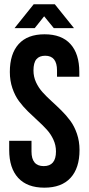

<svg xmlns="http://www.w3.org/2000/svg" viewBox="-20 -868 414 896"><path d="M25.9 -532.2Q25.9 -616.7 67.1 -662.4Q108.4 -708 188 -708Q267.6 -708 308.8 -662.4Q350.1 -616.7 350.1 -532.2V-509.8H246.1V-539.1Q246.1 -607.9 190.9 -607.9Q163.6 -607.9 149.9 -591.6Q136.2 -575.2 136.2 -539.1Q136.2 -509.8 148.2 -483.9Q160.2 -458 179 -437.3Q197.8 -416.5 220.7 -395.8Q243.7 -375 266.6 -352.3Q289.6 -329.6 308.3 -304.2Q327.1 -278.8 339.1 -243.7Q351.1 -208.5 351.1 -168Q351.1 -83.5 309.1 -37.8Q267.1 7.8 187 7.8Q106.9 7.8 64.9 -37.8Q22.9 -83.5 22.9 -168V-210.9H127V-161.1Q127 -92.8 184.1 -92.8Q241.2 -92.8 241.2 -161.1Q241.2 -190.4 229.2 -216.3Q217.3 -242.2 198.5 -262.9Q179.7 -283.7 156.7 -304.4Q133.8 -325.2 110.6 -347.9Q87.4 -370.6 68.6 -396Q49.8 -421.4 37.8 -456.5Q25.9 -491.7 25.9 -532.2ZM142.1 -736.8H47.9L137.2 -848.1H235.8L325.2 -736.8H231L186 -792Z"/></svg>

Font: VL Bebas Neue Bold
Style: Regular
Weight: 700
Designer: Ryoichi Tsunekawa
Foundry: Ryoichi Tsunekawa
Version: Version 1.300